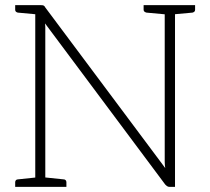

<svg xmlns="http://www.w3.org/2000/svg" viewBox="-20 -726 815 746"><path d="M117 0V-706H139Q146 -706 149.5 -704.5Q153 -703 156 -697L622 -73Q621 -79 620.5 -85.5Q620 -92 620 -98V-706H660V0H638Q634 0 630.5 -2Q627 -4 622 -9L155 -635Q156 -628 156 -622Q156 -616 156 -610V0ZM39 0V-18Q39 -23 42 -26Q45 -29 49 -29L125 -37L130 0ZM147 0 151 -37 228 -29Q232 -29 235 -26Q238 -23 238 -18V0ZM130 -706 125 -670 49 -677Q45 -678 42 -680.5Q39 -683 39 -688V-706ZM630 -706 625 -670 549 -677Q545 -678 541.5 -680.5Q538 -683 538 -688V-706ZM738 -706V-688Q738 -683 735 -680.5Q732 -678 728 -677L651 -670L647 -706Z"/></svg>

Font: Aleo ExtraLight
Style: Regular
Weight: 250
Designer: Alessio Laiso
Foundry: Alessio Laiso
Version: Version 2.001;gftools[0.9.29]